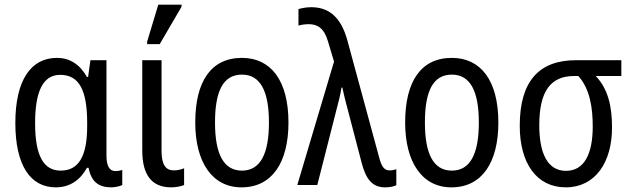

<svg xmlns="http://www.w3.org/2000/svg" viewBox="-20 -796 2719 826"><path d="M220 10C280 10 325 -21 354 -74H361C373 -13 405 10 459 10C475 10 497 5 506 0V-65C498 -62 487 -60 476 -60C452 -60 438 -81 438 -126V-537H369L359 -465H354C323 -520 279 -547 225 -547C113 -547 46 -451 46 -267C46 -84 111 10 220 10ZM241 -62C168 -62 131 -125 131 -266C131 -401 164 -474 239 -474C321 -474 355 -407 355 -267V-253C355 -123 318 -62 241 -62Z M613 -606H667L761 -767V-776H661L613 -617ZM714 10C738 10 757 6 772 0V-72C757 -66 743 -63 728 -63C693 -63 675 -87 675 -147V-537H592V-149C592 -43 633 9 714 10Z M1221 -269C1221 -450 1145 -547 1021 -547C888 -547 820 -446 820 -269C820 -98 893 10 1019 10C1152 10 1221 -99 1221 -269ZM905 -269C905 -404 940 -475 1021 -475C1100 -475 1137 -404 1137 -269C1137 -134 1100 -62 1021 -62C941 -62 905 -135 905 -269Z M1637 10C1655 10 1672 7 1685 1V-68C1677 -65 1667 -63 1656 -63C1633 -63 1621 -79 1610 -123L1475 -620C1446 -729 1389 -765 1319 -765C1298 -765 1278 -761 1264 -757V-686C1274 -689 1292 -692 1308 -692C1345 -692 1374 -676 1391 -618L1417 -531L1259 0H1345L1428 -326C1436 -356 1445 -390 1449 -419H1453C1460 -384 1474 -332 1484 -294L1535 -99C1554 -23 1583 10 1637 10Z M2124 -269C2124 -450 2048 -547 1924 -547C1791 -547 1723 -446 1723 -269C1723 -98 1796 10 1922 10C2055 10 2124 -99 2124 -269ZM1808 -269C1808 -404 1843 -475 1924 -475C2003 -475 2040 -404 2040 -269C2040 -134 2003 -62 1924 -62C1844 -62 1808 -135 1808 -269Z M2414 10C2541 10 2613 -98 2613 -247C2613 -339 2596 -413 2543 -469H2653V-537H2458C2300 -537 2216 -448 2216 -255C2216 -93 2289 10 2414 10ZM2415 -61C2337 -61 2300 -134 2300 -257C2300 -404 2349 -469 2450 -469H2468C2518 -414 2530 -332 2530 -252C2530 -133 2493 -61 2415 -61Z"/></svg>

Font: Noto Sans Condensed
Style: Regular
Weight: 400
Width: 3
Designer: Monotype Design Team
Foundry: Monotype Imaging Inc.
Version: Version 2.013